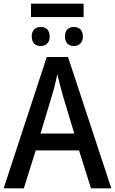

<svg xmlns="http://www.w3.org/2000/svg" viewBox="-20 -1027 627 1047"><path d="M436 -1007H149V-934H436ZM202 -880C174 -880 153 -864 153 -828C153 -793 174 -776 202 -776C230 -776 251 -793 251 -828C251 -864 230 -880 202 -880ZM383 -880C355 -880 334 -864 334 -828C334 -793 355 -776 383 -776C410 -776 432 -793 432 -828C432 -864 410 -880 383 -880ZM476 0H587L351 -716H235L0 0H110L175 -207H411ZM322 -508 385 -299H201L264 -508C273 -536 285 -585 293 -623C299 -592 315 -536 322 -508Z"/></svg>

Font: Noto Sans SemiCondensed Medium
Style: Regular
Weight: 500
Width: 4
Designer: Monotype Design Team
Foundry: Monotype Imaging Inc.
Version: Version 2.013